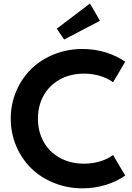

<svg xmlns="http://www.w3.org/2000/svg" viewBox="-20 -1037 738 1072"><path d="M440.5 -763.6Q508.2 -763.6 570.7 -744.3Q633.2 -725 679.1 -692.3L611.4 -577.7Q580 -600.9 537.7 -613.4Q495.5 -625.9 449.5 -625.9Q372.3 -625.9 313.2 -592.7Q254.1 -559.5 223 -502.7Q191.8 -445.9 191.8 -374.5Q191.8 -303.2 223 -246.4Q254.1 -189.5 313.2 -156.4Q372.3 -123.2 449.5 -123.2Q495.5 -123.2 537.7 -135.7Q580 -148.2 611.4 -171.4L679.1 -56.8Q633.2 -24.1 570.7 -4.8Q508.2 14.5 440.5 14.5Q355.5 14.5 280.7 -15.9Q205.9 -46.4 153.2 -98.4Q100.5 -150.5 70.2 -222.3Q40 -294.1 40 -374.5Q40 -455 70.2 -526.8Q100.5 -598.6 153.2 -650.7Q205.9 -702.7 280.7 -733.2Q355.5 -763.6 440.5 -763.6ZM338.2 -816.4 296.8 -876.8 482.3 -1017.3 538.2 -920.9Z"/></svg>

Font: Spartan MB
Style: Bold
Weight: 700
Designer: Matt Bailey, Mirko Velimirovic
Foundry: Matt Bailey
Version: Version 1.005